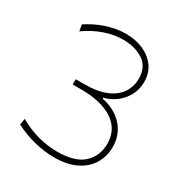

<svg xmlns="http://www.w3.org/2000/svg" viewBox="-166 -816 893 946"><g transform="rotate(30 280.5 -343.5)"><path d="M274 9Q245 9 214.8 4.8Q184.5 0.5 155.2 -7.2Q126 -15 99.2 -25.5Q72.5 -36 50 -48L56 -83Q83.5 -67.5 111.2 -56Q139 -44.5 166.8 -37.2Q194.5 -30 221.2 -26.5Q248 -23 273 -23Q376.5 -23 423.2 -67.2Q470 -111.5 470 -179Q470 -261 404.8 -304.5Q339.5 -348 224 -348Q212 -348 200 -348Q188 -348 176 -348V-378Q188 -378 200 -378Q212 -378 224 -378Q301.5 -378 350 -399.2Q398.5 -420.5 421.2 -456Q444 -491.5 444 -535Q444 -602 397 -633Q350 -664 280 -664Q256.5 -664 231 -659.5Q205.5 -655 178.8 -646Q152 -637 125.5 -623.2Q99 -609.5 73 -591L67 -627Q88.5 -641.5 113.5 -654Q138.5 -666.5 166.2 -676Q194 -685.5 222.5 -690.8Q251 -696 279 -696Q334 -696 378.5 -676.5Q423 -657 449 -621Q475 -585 475 -535Q475 -492 456.2 -457.2Q437.5 -422.5 406.5 -399.2Q375.5 -376 339 -367V-361Q366.5 -356.5 395 -343.2Q423.5 -330 447.5 -307.8Q471.5 -285.5 486.2 -253.5Q501 -221.5 501 -179Q501 -127 475.8 -84.2Q450.5 -41.5 400 -16.2Q349.5 9 274 9Z"/></g></svg>

Font: Commissioner Thin Thin
Style: Regular
Weight: 250
Version: Version 1.000